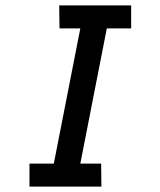

<svg xmlns="http://www.w3.org/2000/svg" viewBox="-20 -690 590 710"><path d="M355 0H89V-85H179L277 -585H200L199 -670H465V-585H375L277 -85H354Z"/></svg>

Font: Lode Dark
Style: Bold Italic
Weight: 700
Italic angle: -11°
Monospace: yes
Designer: Belleve Invis
Foundry: Belleve Invis
Version: Version 29.2.0; ttfautohint (v1.8.3)